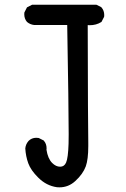

<svg xmlns="http://www.w3.org/2000/svg" viewBox="-20 -801 540 823"><path d="M135.3 -210.4Q140.1 -210.4 146 -209.5L167.5 -198.7L168 -197.8Q179.7 -184.6 179.7 -165Q179.7 -162.1 179.2 -159.2Q185.1 -121.1 203.6 -102.5Q219.7 -86.4 237.8 -86.4Q255.4 -86.4 263.2 -104Q272 -123.5 273.9 -185.1Q274.4 -197.8 274.4 -225.6Q274.4 -337.4 268.1 -693.8H126.5Q108.9 -695.8 95.7 -707Q84 -720.7 84 -740.2Q84 -743.2 84.5 -747.6L95.7 -769.5L117.7 -780.8H393.1L414.6 -770L415 -769Q426.8 -755.9 426.8 -736.3Q426.8 -733.4 426.3 -729L415 -707L414.1 -706.5Q392.6 -692.9 364.3 -692.9Q360.4 -692.9 356 -693.4Q356.9 -256.3 358.4 -189.5Q358.4 -182.1 358.4 -174.8Q358.4 -117.7 347.7 -87.9Q335.4 -54.7 302.7 -24.9Q273.4 2 234.9 2Q228.5 2 224.1 1.5Q178.7 -4.9 144 -39.6Q112.3 -70.8 101.3 -100.8Q90.3 -130.9 88.4 -165Q90.3 -183.1 101.6 -195.8Q101.6 -195.8 101.6 -196.3Q115.7 -210.4 135.3 -210.4Z"/></svg>

Font: Bakudai
Style: Medium
Weight: 500
Version: Version 1.48